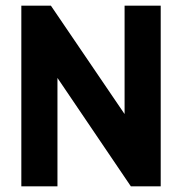

<svg xmlns="http://www.w3.org/2000/svg" viewBox="-20 -655 640 675"><path d="M440 0 182 -381V0H55V-635H159L418 -254V-635H545V0Z"/></svg>

Font: Gemunu Libre ExtraBold
Style: Regular
Weight: 800
Designer: Puspanada Ekanayake, Sola Matas, Pathum Egodawatta, Kosala Senevirathne
Foundry: mooniak
Version: Version 1.100